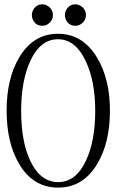

<svg xmlns="http://www.w3.org/2000/svg" viewBox="-20 -854 540 891"><path d="M249 -697.3Q134.8 -697.3 69.3 -587.9Q10.7 -489.3 10.7 -340.8Q10.7 -189.5 70.3 -90.8Q134.8 16.6 250 16.6Q364.3 16.6 429.7 -90.8Q490.2 -189.5 490.2 -340.8Q490.2 -488.3 429.7 -587.9Q363.3 -697.3 249 -697.3ZM249 -671.9Q330.1 -671.9 377.9 -570.3Q421.9 -477.5 421.9 -339.8Q421.9 -199.2 378.9 -108.4Q332 -8.8 250 -8.8Q167 -8.8 120.1 -108.4Q78.1 -198.2 78.1 -339.8Q78.1 -477.5 120.1 -570.3Q167 -671.9 249 -671.9ZM127.9 -784.2Q127.9 -767.6 138.7 -752Q152.3 -734.4 175.8 -734.4Q196.3 -734.4 210.9 -749Q225.6 -763.7 225.6 -784.2Q225.6 -804.7 210.9 -819.3Q195.3 -834 175.8 -834Q153.3 -834 139.6 -816.4Q127.9 -801.8 127.9 -784.2ZM281.2 -784.2Q281.2 -766.6 292 -752Q305.7 -734.4 329.1 -734.4Q349.6 -734.4 364.3 -749Q378.9 -763.7 378.9 -784.2Q378.9 -804.7 364.3 -819.3Q348.6 -834 329.1 -834Q306.6 -834 293 -816.4Q281.2 -801.8 281.2 -784.2Z"/></svg>

Font: BatangChe
Style: Regular
Weight: 400
Monospace: yes
Version: Version 2.21